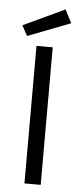

<svg xmlns="http://www.w3.org/2000/svg" viewBox="-52 -735 321 765"><g transform="rotate(5 108.5 -352.5)"><path d="M13 0ZM141 0V-550H76V0ZM35 -586 13 -627 179 -705 206 -652Z"/></g></svg>

Font: Cambay Devanagari
Style: Regular
Weight: 400
Designer: Pooja Saxena
Foundry: Pooja Saxena
Version: Version 1.180;PS 001.180;hotconv 1.0.70;makeotf.lib2.5.58329